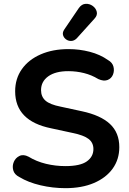

<svg xmlns="http://www.w3.org/2000/svg" viewBox="-20 -971 674 1001"><path d="M321 10Q255 10 191 -5Q127 -20 81 -48Q55 -61 49 -83.5Q43 -106 52 -127Q61 -148 81.5 -158Q102 -168 129 -154Q170 -129 219.5 -117Q269 -105 321 -105Q398 -105 432.5 -129.5Q467 -154 467 -194Q467 -227 442 -246.5Q417 -266 358 -278L247 -302Q59 -340 59 -495Q59 -561 94 -610.5Q129 -660 192 -687.5Q255 -715 337 -715Q394 -715 448 -701Q502 -687 543 -658Q566 -645 571.5 -623.5Q577 -602 569 -582Q561 -562 541 -554Q521 -546 492 -559Q458 -580 418 -590Q378 -600 336 -600Q269 -600 231.5 -573Q194 -546 194 -501Q194 -467 217 -446.5Q240 -426 296 -415L407 -391Q505 -370 553.5 -324.5Q602 -279 602 -204Q602 -140 567.5 -92Q533 -44 470 -17Q407 10 321 10ZM380 -771Q367 -758 351.5 -757.5Q336 -757 324 -766Q312 -775 308.5 -788.5Q305 -802 315 -817L391 -929Q406 -950 426.5 -951Q447 -952 463.5 -940Q480 -928 484.5 -909.5Q489 -891 472 -873Z"/></svg>

Font: Chiron GoRound TC SB
Style: Regular
Weight: 500
Designer: Ryoko NISHIZUKA 西塚涼子 (kana, bopomofo & ideographs); Paul D. Hunt (Latin, Greek & Cyrillic); Sandoll Communications 산돌커뮤니
Foundry: Adobe
Version: Version 1.000;hotconv 1.1.1;makeotfexe 2.6.0